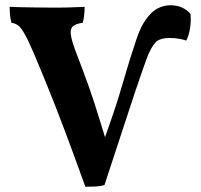

<svg xmlns="http://www.w3.org/2000/svg" viewBox="-20 -705 766 733"><path d="M306 8Q282 -58 256 -129Q230 -200 203.5 -268.5Q177 -337 152.5 -397Q128 -457 109 -502Q86 -555 72.5 -578Q59 -601 48.5 -608.5Q38 -616 24 -618Q20 -630 18.5 -646Q17 -662 17 -679Q32 -678 58.5 -677.5Q85 -677 116 -676.5Q147 -676 174 -676Q195 -676 210 -676Q225 -676 238.5 -676.5Q252 -677 267 -677.5Q282 -678 303 -679Q303 -660 301 -644.5Q299 -629 296 -618Q272 -615 260 -606Q248 -597 250 -576Q252 -555 267 -514Q285 -467 297.5 -433.5Q310 -400 320 -372Q330 -344 339.5 -314Q349 -284 361 -246Q373 -208 390 -152H371Q394 -218 410 -264.5Q426 -311 436.5 -346.5Q447 -382 456.5 -413.5Q466 -445 477 -482Q491 -526 500.5 -554Q510 -582 518.5 -599.5Q527 -617 536 -629Q558 -661 582 -673Q606 -685 630 -685Q658 -685 677.5 -675Q697 -665 707 -652Q710 -630 706 -600.5Q702 -571 691 -550Q681 -554 664 -557Q647 -560 626 -560Q598 -560 581.5 -549.5Q565 -539 547 -499Q540 -482 527.5 -446.5Q515 -411 495 -352Q475 -293 447 -206Q419 -119 379 1Q365 6 345 7Q325 8 306 8Z"/></svg>

Font: Vollkorn
Style: Bold
Weight: 700
Designer: Friedrich Althausen
Foundry: Friedrich Althausen
Version: Version 5.000